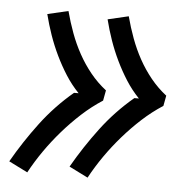

<svg xmlns="http://www.w3.org/2000/svg" viewBox="-43 -631 585 590"><g transform="rotate(5 250.0 -336.5)"><path d="M248 -84 190 -113Q226 -176 270 -234.5Q314 -293 370 -340H384Q361 -364 343.5 -391.5Q326 -419 311.5 -449Q297 -479 286 -510.5Q275 -542 267 -574L331 -589Q340 -555 352 -522.5Q364 -490 380.5 -460Q397 -430 418.5 -403.5Q440 -377 467 -356L461 -324Q427 -302 397 -274.5Q367 -247 340 -216Q313 -185 290 -152Q267 -119 248 -84ZM62 -84 4 -113Q40 -176 84 -234.5Q128 -293 184 -340H198Q175 -364 157.5 -391.5Q140 -419 125.5 -449Q111 -479 100 -510.5Q89 -542 81 -574L145 -589Q154 -555 166 -522.5Q178 -490 194.5 -460Q211 -430 232.5 -403.5Q254 -377 281 -356L275 -324Q241 -302 211 -274.5Q181 -247 154 -216Q127 -185 104 -152Q81 -119 62 -84Z"/></g></svg>

Font: Iosevka Term Curly Oblique
Style: Regular
Weight: 400
Italic angle: -9°
Designer: Belleve Invis
Foundry: Belleve Invis
Version: Version 32.3.0